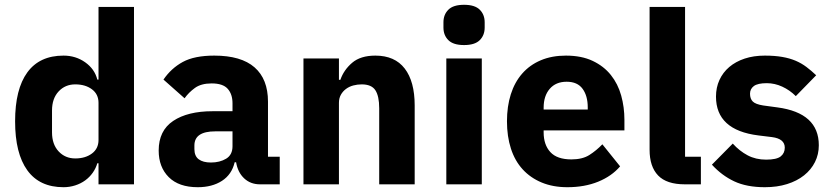

<svg xmlns="http://www.w3.org/2000/svg" viewBox="-20 -769 3468 801"><path d="M391 -88H386Q380 -67 367 -48.5Q354 -30 335.5 -16.5Q317 -3 293.5 4.5Q270 12 245 12Q145 12 94 -58.5Q43 -129 43 -263Q43 -397 94 -467Q145 -537 245 -537Q296 -537 335.5 -509Q375 -481 386 -437H391V-740H539V0H391ZM294 -108Q336 -108 363.5 -128.5Q391 -149 391 -185V-340Q391 -376 363.5 -396.5Q336 -417 294 -417Q252 -417 224.5 -387.5Q197 -358 197 -308V-217Q197 -167 224.5 -137.5Q252 -108 294 -108Z M1065 0Q1025 0 998.5 -25Q972 -50 965 -92H959Q947 -41 906 -14.5Q865 12 805 12Q726 12 684 -30Q642 -72 642 -141Q642 -224 702.5 -264.5Q763 -305 867 -305H950V-338Q950 -376 930 -398.5Q910 -421 863 -421Q819 -421 793 -402Q767 -383 750 -359L662 -437Q694 -484 742.5 -510.5Q791 -537 874 -537Q986 -537 1042 -488Q1098 -439 1098 -345V-115H1147V0ZM860 -91Q897 -91 923.5 -107Q950 -123 950 -159V-221H878Q791 -221 791 -162V-147Q791 -118 809 -104.5Q827 -91 860 -91Z M1246 0V-525H1394V-436H1400Q1414 -477 1449 -507Q1484 -537 1546 -537Q1627 -537 1668.5 -483Q1710 -429 1710 -329V0H1562V-317Q1562 -368 1546 -392.5Q1530 -417 1489 -417Q1471 -417 1454 -412.5Q1437 -408 1423.5 -398Q1410 -388 1402 -373.5Q1394 -359 1394 -340V0Z M1916 -581Q1871 -581 1850.5 -601.5Q1830 -622 1830 -654V-676Q1830 -708 1850.5 -728.5Q1871 -749 1916 -749Q1961 -749 1981.5 -728.5Q2002 -708 2002 -676V-654Q2002 -622 1981.5 -601.5Q1961 -581 1916 -581ZM1842 -525H1990V0H1842Z M2347 12Q2287 12 2240 -7.5Q2193 -27 2160.5 -62.5Q2128 -98 2111.5 -149Q2095 -200 2095 -263Q2095 -325 2111 -375.5Q2127 -426 2158.5 -462Q2190 -498 2236 -517.5Q2282 -537 2341 -537Q2406 -537 2452.5 -515Q2499 -493 2528.5 -456Q2558 -419 2571.5 -370.5Q2585 -322 2585 -269V-225H2248V-217Q2248 -165 2276 -134.5Q2304 -104 2364 -104Q2410 -104 2439 -122.5Q2468 -141 2493 -167L2567 -75Q2532 -34 2475.5 -11Q2419 12 2347 12ZM2344 -428Q2299 -428 2273.5 -398.5Q2248 -369 2248 -320V-312H2432V-321Q2432 -369 2410.5 -398.5Q2389 -428 2344 -428Z M2837 0Q2761 0 2725.5 -37Q2690 -74 2690 -144V-740H2838V-115H2904V0Z M3171 12Q3095 12 3043 -12.5Q2991 -37 2950 -82L3037 -170Q3065 -139 3099 -121Q3133 -103 3176 -103Q3220 -103 3237 -116.5Q3254 -130 3254 -153Q3254 -190 3201 -197L3144 -204Q2967 -226 2967 -366Q2967 -404 2981.5 -435.5Q2996 -467 3022.5 -489.5Q3049 -512 3086.5 -524.5Q3124 -537 3171 -537Q3212 -537 3243.5 -531.5Q3275 -526 3299.5 -515.5Q3324 -505 3344.5 -489.5Q3365 -474 3385 -455L3300 -368Q3275 -393 3243.5 -407.5Q3212 -422 3179 -422Q3141 -422 3125 -410Q3109 -398 3109 -378Q3109 -357 3120.5 -345.5Q3132 -334 3164 -329L3223 -321Q3396 -298 3396 -163Q3396 -125 3380 -93Q3364 -61 3334.5 -37.5Q3305 -14 3263.5 -1Q3222 12 3171 12Z"/></svg>

Font: IBM Plex Sans KR
Style: Bold
Weight: 700
Designer: Mike Abbink; Paul van der Laan; Pieter van Rosmalen; Wujin Sim; Chorong Kim; Dohee Lee;
Foundry: Sandoll Inc.
Version: Version 1.001